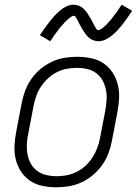

<svg xmlns="http://www.w3.org/2000/svg" viewBox="-20 -783 590 815"><path d="M219 12Q189 12 160 6Q131 0 108 -15.5Q85 -31 69.5 -54.5Q54 -78 47 -106Q40 -134 41.5 -164Q43 -194 49 -225L72 -345Q77 -371 86.5 -397Q96 -423 112.5 -447Q129 -471 152 -490Q175 -509 200.5 -521Q226 -533 253 -537.5Q280 -542 307 -542Q337 -542 366.5 -536Q396 -530 419 -514.5Q442 -499 457.5 -475.5Q473 -452 480 -424Q487 -396 485.5 -366Q484 -336 478 -305L455 -185Q450 -159 440.5 -133Q431 -107 414 -83Q397 -59 374.5 -40Q352 -21 326 -9Q300 3 273 7.5Q246 12 219 12ZM221 -35Q242 -35 263 -39Q284 -43 304.5 -53Q325 -63 342 -78.5Q359 -94 371.5 -113Q384 -132 392 -153Q400 -174 404 -194L427 -314Q431 -337 432.5 -359.5Q434 -382 429.5 -403Q425 -424 415 -442Q405 -460 388.5 -472.5Q372 -485 350.5 -490Q329 -495 306 -495Q285 -495 263.5 -491Q242 -487 222 -477Q202 -467 185 -451.5Q168 -436 155 -417Q142 -398 134.5 -377Q127 -356 123 -336L100 -216Q95 -193 94 -170.5Q93 -148 97 -127Q101 -106 111 -88Q121 -70 138 -57.5Q155 -45 176.5 -40Q198 -35 221 -35ZM193 -608 149 -634Q162 -652 172.5 -667Q183 -682 193 -694.5Q203 -707 212 -716.5Q221 -726 234 -737.5Q247 -749 262 -756Q277 -763 292 -763Q297 -763 302.5 -762Q308 -761 312.5 -759.5Q317 -758 321.5 -755.5Q326 -753 330 -750Q334 -747 337.5 -743.5Q341 -740 344 -736Q347 -732 350 -728Q353 -724 355.5 -719.5Q358 -715 360.5 -711Q363 -707 365.5 -703Q368 -699 370.5 -694Q373 -689 375.5 -684Q378 -679 380 -675Q382 -671 384.5 -667.5Q387 -664 389.5 -659.5Q392 -655 397 -655Q401 -655 405 -657.5Q409 -660 412.5 -662Q416 -664 419.5 -667.5Q423 -671 428 -675Q433 -679 434 -680.5Q435 -682 437 -684.5Q439 -687 442 -690Q445 -693 447.5 -696Q450 -699 453 -702.5Q456 -706 458.5 -709.5Q461 -713 464 -717Q467 -721 470.5 -725Q474 -729 477 -733.5Q480 -738 483 -743Q486 -748 489.5 -753Q493 -758 497 -763L541 -737Q529 -719 518 -703.5Q507 -688 497 -675.5Q487 -663 478 -653.5Q469 -644 456 -633Q443 -622 428 -615Q413 -608 398 -608Q393 -608 387.5 -609Q382 -610 377.5 -611.5Q373 -613 368.5 -615.5Q364 -618 360 -621Q356 -624 352.5 -627.5Q349 -631 346 -635Q343 -639 340.5 -643Q338 -647 335 -651Q332 -655 329.5 -659.5Q327 -664 324.5 -668Q322 -672 319.5 -677Q317 -682 314.5 -686.5Q312 -691 310 -695.5Q308 -700 305.5 -703.5Q303 -707 300.5 -711.5Q298 -716 293 -716Q289 -716 285 -713.5Q281 -711 277.5 -708.5Q274 -706 270.5 -703Q267 -700 262 -695.5Q257 -691 256 -690Q255 -689 253 -686.5Q251 -684 248.5 -681Q246 -678 243 -675Q240 -672 237 -668.5Q234 -665 231.5 -661.5Q229 -658 226 -654Q223 -650 220 -646Q217 -642 213.5 -637.5Q210 -633 207 -628Q204 -623 200.5 -618Q197 -613 193 -608Z"/></svg>

Font: Lode Dark
Style: Italic
Weight: 400
Italic angle: -11°
Monospace: yes
Designer: Belleve Invis
Foundry: Belleve Invis
Version: Version 29.2.0; ttfautohint (v1.8.3)